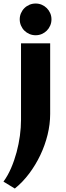

<svg xmlns="http://www.w3.org/2000/svg" viewBox="-49 -810 372 1090"><path d="M243.2 -700.2Q243.2 -681.6 236.1 -665Q229 -648.4 216.8 -636.2Q204.6 -624 188.2 -616.9Q171.9 -609.9 153.3 -609.9Q134.8 -609.9 118.2 -616.9Q101.6 -624 89.4 -636.2Q77.1 -648.4 70.1 -665Q63 -681.6 63 -700.2Q63 -718.8 70.1 -735.1Q77.1 -751.5 89.4 -763.7Q101.6 -775.9 118.2 -783Q134.8 -790 153.3 -790Q171.9 -790 188.2 -783Q204.6 -775.9 216.8 -763.7Q229 -751.5 236.1 -735.1Q243.2 -718.8 243.2 -700.2ZM235.8 -163.1Q235.8 -105 221.2 -45.2Q206.5 14.6 179.9 70.6Q153.3 126.5 116.5 175.5Q79.6 224.6 35.2 260.3L-29.3 221.2Q-4.4 187 14.2 143.8Q32.7 100.6 45.2 54.2Q57.6 7.8 64 -39.3Q70.3 -86.4 70.3 -128.9V-564H235.8Z"/></svg>

Font: Aclonica
Style: Regular
Weight: 400
Version: Version 1.001